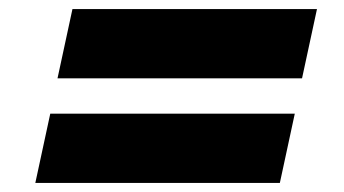

<svg xmlns="http://www.w3.org/2000/svg" viewBox="-20 -512 760 424"><path d="M107 -339 140 -492H680L647 -339ZM58 -108 91 -261H631L598 -108Z"/></svg>

Font: Be Vietnam Pro Black
Style: Italic
Weight: 900
Italic angle: -12°
Designer: Lam Bao, Tony Le, Vietanh Nguyen
Foundry: Yellow Type Foundry
Version: Version 1.002; ttfautohint (v1.8.3)